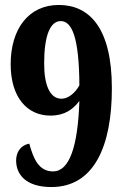

<svg xmlns="http://www.w3.org/2000/svg" viewBox="-20 -744 501 774"><path d="M187 10C361 10 431 -158 431 -388C431 -632 340 -724 217 -724C95 -724 23 -627 23 -485C23 -351 90 -278 183 -278C241 -278 274 -303 300 -337C294 -151 259 -53 194 -53C136 -53 115 -104 98 -165C59 -157 45 -126 45 -97C45 -40 85 10 187 10ZM228 -346C182 -346 158 -399 158 -488C158 -600 182 -659 225 -659C271 -659 299 -590 300 -400C283 -369 255 -346 228 -346Z"/></svg>

Font: Noto Serif Tamil ExtraCondensed ExtraBold
Style: Regular
Weight: 800
Width: 2
Designer: Indian Type Foundry, Tom Grace, and the Monotype Design Team
Foundry: Monotype Imaging Inc.
Version: Version 2.004